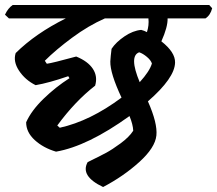

<svg xmlns="http://www.w3.org/2000/svg" viewBox="-27 -643 872 771"><path d="M813 -623 825 -610Q818 -582 798 -569H646Q647 -535 621 -477Q677 -433 676 -392Q675 -330 567 -236Q606 -148 601 -99Q596 -50 532.5 7.5Q469 65 387 108Q294 64 325 8Q372 -15 397.5 -28.5Q423 -42 457.5 -67.5Q492 -93 508 -118Q507 -143 493 -177Q325 -56 198 -34Q147 -49 112.5 -80.5Q78 -112 78 -152Q99 -199 148 -246.5Q197 -294 252 -329L247 -337Q169 -310 116 -301Q74 -322 49.5 -359Q25 -396 36 -430Q116 -509 237 -569H9L-7 -584Q5 -610 24 -623ZM534 -313Q574 -357 583 -388Q579 -401 563 -414.5Q547 -428 532 -433Q490 -418 534 -313ZM203 -139 213 -130Q335 -157 461 -251Q415 -349 416 -396Q417 -416 421 -447Q439 -474 473 -497Q507 -520 540 -523Q552 -520 563 -514Q572 -541 569 -569H394Q328 -540 262.5 -491.5Q197 -443 153 -399L161 -387Q184 -390 279 -416Q326 -397 346 -366.5Q366 -336 355 -299Q274 -236 203 -139Z"/></svg>

Font: Tillana SemiBold
Style: Regular
Weight: 600
Designer: Lipi Raval (Devanagari, Latin), Jonny Pinhorn (Latin)
Foundry: Indian Type Foundry
Version: Version 2.003;PS 1.0;hotconv 1.0.79;makeotf.lib2.5.61930; tt